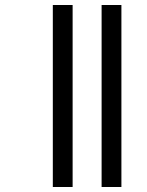

<svg xmlns="http://www.w3.org/2000/svg" viewBox="-20 -682 587 767"><path d="M191 -662H270.1V65H191ZM385.9 -662H465V65H385.9Z"/></svg>

Font: Noto Serif Sinhala
Style: Regular
Weight: 400
Designer: Jelle Bosma - Monotype Design Team
Foundry: Monotype Imaging Inc.
Version: Version 2.006